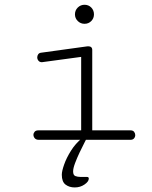

<svg xmlns="http://www.w3.org/2000/svg" viewBox="-20 -592 645 813"><path d="M296.4 201.7Q273.4 201.7 257.6 189.7Q241.7 177.7 241.7 147.9Q241.7 132.8 251.5 105Q261.2 77.1 280.3 46.6Q299.3 16.1 327.1 -6.8H347.2Q345.7 -3.4 336.7 13.9Q327.6 31.2 316.9 54Q306.2 76.7 297.9 98.6Q289.6 120.6 289.6 133.8Q289.6 149.9 299.3 153.6Q309.1 157.2 320.8 157.2H332Q340.3 157.2 348.1 157.2Q356 157.2 356 164.1Q356 176.8 337.9 189.2Q319.8 201.7 296.4 201.7ZM337.9 -491.2Q321.3 -491.2 309.3 -502.9Q297.4 -514.6 297.4 -531.2Q297.4 -548.3 309.3 -560.1Q321.3 -571.8 337.9 -571.8Q355 -571.8 366.5 -560.1Q377.9 -548.3 377.9 -531.2Q377.9 -514.6 366.5 -502.9Q355 -491.2 337.9 -491.2ZM144 0Q132.8 0 127.2 -6.6Q121.6 -13.2 121.6 -21Q121.6 -28.3 126.7 -34.2Q131.8 -40 142.1 -40H323.7V-351.1L161.1 -329.1Q160.2 -329.1 159.4 -328.9Q158.7 -328.6 157.7 -328.6Q147.9 -328.6 142.8 -335Q137.7 -341.3 137.7 -349.1Q137.7 -356 141.6 -361.8Q145.5 -367.7 153.3 -368.7L347.7 -395.5Q349.1 -396 353 -396Q370.6 -396 370.6 -380.4V-40H533.2Q543 -40 547.9 -33.7Q552.7 -27.3 552.7 -20Q552.7 -12.2 547.6 -6.1Q542.5 0 532.7 0Z"/></svg>

Font: Cutive Mono
Style: Regular
Weight: 400
Designer: Vernon Adams
Foundry: Vernon Adams
Version: Version 1.110; ttfautohint (v1.8.4.7-5d5b)